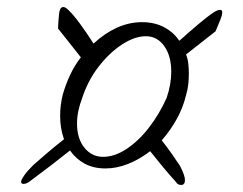

<svg xmlns="http://www.w3.org/2000/svg" viewBox="-20 -573 692 546"><path d="M495 -47Q485 -47 480 -56Q459 -79 441 -101Q423 -123 407 -143Q377 -120 344.5 -107Q312 -94 280 -94Q246 -94 221 -107.5Q196 -121 179 -145Q154 -125 126 -103.5Q98 -82 67 -59Q56 -50 47 -50Q40 -50 40 -56Q40 -61 48 -73Q56 -85 75 -104Q91 -118 112.5 -136.5Q134 -155 162 -177Q151 -208 151 -243Q151 -273 158 -302Q166 -331 179 -359Q192 -387 210 -410L145 -492Q146 -515 148 -534Q150 -553 160 -553Q166 -553 174 -545Q188 -532 207.5 -505.5Q227 -479 246 -449Q277 -478 312 -494Q347 -510 384 -510Q419 -510 446 -496Q473 -482 490 -457Q519 -483 545 -505Q571 -527 588 -538Q599 -545 606 -545Q612 -545 612 -538Q612 -530 606 -515.5Q600 -501 593 -484L509 -418Q514 -406 515.5 -392Q517 -378 517 -364Q517 -349 515.5 -334Q514 -319 509 -302Q500 -265 481.5 -232.5Q463 -200 440 -174Q457 -152 470 -133.5Q483 -115 492 -101Q506 -74 506 -61Q506 -47 495 -47ZM273 -127Q306 -127 340 -149.5Q374 -172 403.5 -210Q433 -248 454 -295Q467 -333 467 -369Q467 -414 447 -442Q427 -470 395 -470Q363 -470 327 -446.5Q291 -423 260.5 -383.5Q230 -344 214 -295Q199 -256 199 -222Q199 -179 220 -153Q241 -127 273 -127Z"/></svg>

Font: The Nautigal
Style: Bold
Weight: 700
Designer: Robert E. Leuschke
Foundry: Robert E. Leuschke
Version: Version 1.100; ttfautohint (v1.8.3)